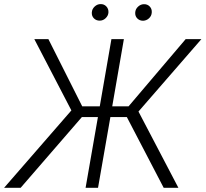

<svg xmlns="http://www.w3.org/2000/svg" viewBox="-62 -898 983 918"><path d="M0 0ZM544.4 -338.4H465.8L406.7 0H347.2L406.2 -338.4H329.6L36.6 0H-42.5L279.3 -370.1L102.1 -710.9H169.4L331.1 -389.6H415L470.7 -710.9H530.3L474.6 -389.6H552.7L825.7 -710.9H900.9L600.1 -364.7L791 0H720.7ZM377 -838.4Q377.9 -855 390.6 -866.7Q403.3 -878.4 418.5 -878.4Q435.5 -878.9 446.5 -867.2Q457.5 -855.5 456.5 -838.4Q455.6 -823.2 443.4 -811.3Q431.2 -799.3 414.6 -799.3Q397.9 -799.3 387 -810.3Q376 -821.3 377 -838.4ZM584.5 -837.9Q585.4 -854.5 598.1 -866.2Q610.8 -877.9 626 -877.9Q643.1 -878.4 654.1 -866.7Q665 -855 663.6 -837.9Q662.6 -821.8 650.4 -810.5Q638.2 -799.3 622.1 -798.8Q605.5 -798.8 594.5 -809.8Q583.5 -820.8 584.5 -837.9Z"/></svg>

Font: Roboto Light
Style: Italic
Weight: 300
Italic angle: -12°
Designer: Google
Version: Version 2.134; 2016; ttfautohint (v1.6)